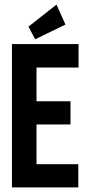

<svg xmlns="http://www.w3.org/2000/svg" viewBox="-20 -816 390 836"><path d="M32 0V-624H322V-522H139V-375H287V-274H139V-101H321V0ZM133 -645 104 -700 226 -796 265 -709Z"/></svg>

Font: Inconsolata ExtraCondensed Black
Style: Regular
Weight: 900
Width: 2
Monospace: yes
Designer: Raph Levien, Cyreal, Brenton Simpson
Foundry: Raph Levien, Cyreal, Google
Version: Version 3.001; ttfautohint (v1.8.2.53-6de2)